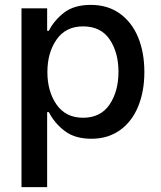

<svg xmlns="http://www.w3.org/2000/svg" viewBox="-20 -561 661 786"><path d="M180 -102H173V205H68V-527H173V-435H180Q201 -477 242 -509Q283 -541 352 -541Q421 -541 470.5 -505.5Q520 -470 545.5 -408Q571 -346 571 -266Q571 -187 545.5 -125Q520 -63 471 -28Q422 7 354 7Q286 7 244 -25.5Q202 -58 180 -102ZM465 -267Q465 -346 429 -399.5Q393 -453 320 -453Q249 -453 211.5 -399Q174 -345 174 -266Q174 -187 211.5 -133Q249 -79 320 -79Q392 -79 428.5 -133Q465 -187 465 -267Z"/></svg>

Font: Be Vietnam Medium
Style: Regular
Weight: 500
Designer: Gabriel Lam
Foundry: TypeRant
Version: Version 4.000